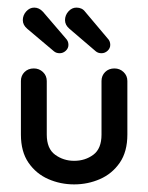

<svg xmlns="http://www.w3.org/2000/svg" viewBox="-20 -475 390 505"><path d="M247 -262Q247 -276 256.5 -285.5Q266 -295 281 -295Q295 -295 305 -285.5Q315 -276 315 -262V-121Q315 -76 295 -47Q275 -18 243 -4Q211 10 175 10Q139 10 107 -4Q75 -18 55 -47Q35 -76 35 -121V-262Q35 -276 44.5 -285.5Q54 -295 69 -295Q83 -295 93 -285.5Q103 -276 103 -262V-121Q103 -84 125 -68Q147 -52 175 -52Q204 -52 225.5 -68Q247 -84 247 -121ZM153 -374Q160 -367 160 -357Q160 -348 153 -341.5Q146 -335 137 -335Q128 -335 122 -340L52 -399Q40 -409 40 -422Q40 -435 49 -445Q58 -455 70 -455Q83 -455 93 -444ZM263 -374Q270 -367 270 -357Q270 -348 263 -341.5Q256 -335 247 -335Q238 -335 232 -340L163 -399Q151 -409 151 -422Q151 -435 160 -445Q169 -455 181 -455Q196 -455 204 -444Z"/></svg>

Font: Dongle
Style: Regular
Weight: 400
Designer: Yanghee Ryu
Foundry: Yanghee Ryu
Version: Version 2.000